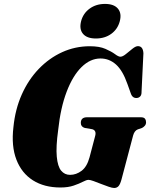

<svg xmlns="http://www.w3.org/2000/svg" viewBox="-20 -947 766 980"><path d="M438.5 -711Q487.5 -711 518.2 -697.5Q549 -684 566.8 -670.8Q584.5 -657.5 594.5 -657.5Q606 -657.5 622.5 -671Q639 -684.5 655.8 -698Q672.5 -711.5 684 -711.5Q710 -711.5 712 -675L702.5 -479.5Q703 -463 696.2 -455.5Q689.5 -448 679.5 -447Q656 -444.5 647.5 -470.5L630.5 -518Q606.5 -587 572 -617.8Q537.5 -648.5 493 -648.5Q440.5 -648.5 395.8 -604.2Q351 -560 320 -478.2Q289 -396.5 277 -284Q265 -197.5 269.8 -147.2Q274.5 -97 292.2 -75.8Q310 -54.5 337.5 -54.5Q369 -54.5 396.5 -75.2Q424 -96 437 -144L466 -254Q473 -281.5 450.5 -287.5L412.5 -294Q392.5 -300 392.5 -319.5Q392.5 -348.5 424.5 -348.5H698Q714.5 -348.5 720 -341Q725.5 -333.5 725.5 -323Q725.5 -312.5 719.2 -305.2Q713 -298 705 -294L683 -286.5Q666 -279.5 659.5 -255.5L600 -30.5Q593.5 -6.5 585 3Q576.5 12.5 562.5 12.5Q553 12.5 534.8 6.2Q516.5 0 495.8 -8.2Q475 -16.5 457.5 -22.8Q440 -29 432 -29Q421.5 -29 403 -19.2Q384.5 -9.5 356.2 0.2Q328 10 288.5 10Q206 10 148.2 -26.5Q90.5 -63 63.8 -132Q37 -201 48.5 -298Q57.5 -389 91.2 -464.8Q125 -540.5 178 -595.5Q231 -650.5 297.5 -680.8Q364 -711 438.5 -711ZM469.5 -750.5Q424 -750.5 403.8 -774.2Q383.5 -798 394 -839Q404.5 -879 437.5 -903Q470.5 -927 516 -927Q561.5 -927 581.8 -903Q602 -879 591.5 -839Q581 -798.5 548.2 -774.5Q515.5 -750.5 469.5 -750.5Z"/></svg>

Font: Fraunces 144pt Soft Black
Style: Italic
Weight: 900
Italic angle: -16°
Version: Version 1.000;[b76b70a41]